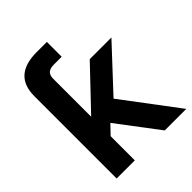

<svg xmlns="http://www.w3.org/2000/svg" viewBox="-206 -842 957 957"><g transform="rotate(-45 272.5 -364.0)"><path d="M54.2 0V-580.6Q54.2 -727.5 217.8 -727.5H289.6V-623H233.4Q182.1 -623 182.1 -576.2V-309.1H183.6L379.9 -515.6H532.7L324.7 -292.5L544.9 0H393.1L228 -218.3L182.1 -170.4V0Z"/></g></svg>

Font: Inter Display Semi Bold
Style: Regular
Weight: 600
Designer: Rasmus Andersson
Foundry: rsms
Version: Version 4.000;git-37864ae